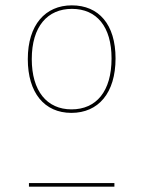

<svg xmlns="http://www.w3.org/2000/svg" viewBox="-20 -701 540 721"><path d="M249.7 -680.9C150.1 -680.9 84.4 -607.6 84.4 -479C84.4 -352.6 146.6 -277.1 248.1 -277.1C349.3 -277.1 413.9 -351.6 413.9 -481.6C413.9 -609.6 350.7 -680.9 249.7 -680.9ZM250.1 -667.7C343.3 -667.7 398.9 -600.7 398.9 -481.6C398.9 -357.7 341.4 -290.3 248.6 -290.3C155.7 -290.3 99.3 -359.7 99.3 -479C99.3 -602.3 158.9 -667.7 250.1 -667.7ZM88.7 0H409.6V-13.6H88.7Z"/></svg>

Font: Fira Sans Hair
Style: Regular
Weight: 100
Designer: bBox Type GmbH & Carrois Corporate GbR & Edenspiekermann AG
Foundry: bBox Type GmbH & Carrois Corporate GbR & Edenspiekermann AG
Version: Version 4.300;PS 004.300;hotconv 1.0.88;makeotf.lib2.5.64775